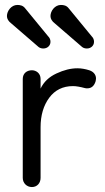

<svg xmlns="http://www.w3.org/2000/svg" viewBox="-20 -740 424 776"><path d="M82 -706C73 -718 61 -720 50 -720C26 -720 8 -696 8 -675C8 -664 14 -654 26 -645L136 -550C141 -546 148 -544 155 -544C172 -544 184 -556 184 -571C184 -580 181 -587 174 -594ZM258 -706C249 -718 237 -720 226 -720C202 -720 184 -696 184 -675C184 -664 190 -654 202 -645L312 -550C317 -546 324 -544 331 -544C348 -544 360 -556 360 -571C360 -580 357 -587 350 -594ZM144 -226C144 -274 156 -314 179 -345C202 -376 234 -392 275 -392C288 -392 304 -389 323 -384C326 -383 330 -383 333 -383C349 -383 360 -392 366 -410C367 -414 368 -419 368 -423C368 -434 362 -449 341 -456C325 -461 309 -464 293 -464C266 -464 238 -457 208 -443C178 -429 157 -409 144 -382V-421C144 -444 126 -456 109 -456C89 -456 72 -444 72 -421V-21C72 0 88 16 109 16C130 16 144 0 144 -21Z"/></svg>

Font: Dongle Light
Style: Regular
Weight: 300
Designer: Yanghee Ryu
Foundry: Yanghee Ryu
Version: Version 2.000